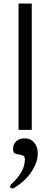

<svg xmlns="http://www.w3.org/2000/svg" viewBox="-20 -736 285 1088"><path d="M160 -716V0H85V-716ZM194 134Q194 184 158.5 237Q123 290 62 328Q57 332 50 332Q45 332 41 328.5Q37 325 37 321Q37 315 45 307Q121 237 121 168Q121 152 113 147Q105 142 89 140Q72 138 63 132.5Q54 127 54 108Q54 81 72 64.5Q90 48 119 48Q153 48 173.5 71.5Q194 95 194 134Z"/></svg>

Font: Madhuban Light
Style: Regular
Weight: 300
Designer: jaikishan Patel
Foundry: MagicType
Version: Version 1.000